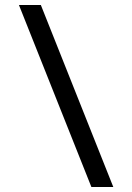

<svg xmlns="http://www.w3.org/2000/svg" viewBox="-20 -751 531 771"><path d="M435 0H347L56 -731H144Z"/></svg>

Font: Wix Madefor Display Medium
Style: Regular
Weight: 500
Designer: Dalton Maag Ltd
Foundry: Dalton Maag Ltd
Version: Version 3.100